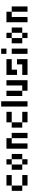

<svg xmlns="http://www.w3.org/2000/svg" viewBox="1389 -1884 495 3313"><g transform="rotate(-90 1636.5 -227.5)"><path d="M90.9 -363.6H181.8V-272.7H90.9ZM0 -272.7H90.9V-181.8H0ZM0 -181.8H90.9V-90.9H0ZM90.9 -90.9H181.8V0H90.9ZM181.8 -363.6H272.7V-272.7H181.8ZM181.8 -90.9H272.7V0H181.8Z M363.6 -272.7H454.5V-181.8H363.6ZM363.6 -181.8H454.5V-90.9H363.6ZM454.5 -90.9H545.5V0H454.5ZM545.5 -181.8H636.4V-90.9H545.5ZM545.5 -272.7H636.4V-181.8H545.5ZM454.5 -363.6H545.5V-272.7H454.5Z M727.3 -90.9H818.2V0H727.3ZM727.3 -181.8H818.2V-90.9H727.3ZM727.3 -272.7H818.2V-181.8H727.3ZM727.3 -363.6H818.2V-272.7H727.3ZM818.2 -363.6H909.1V-272.7H818.2ZM909.1 -272.7H1000V-181.8H909.1ZM909.1 -181.8H1000V-90.9H909.1ZM909.1 -90.9H1000V0H909.1Z M1181.8 -363.6H1272.7V-272.7H1181.8ZM1090.9 -272.7H1181.8V-181.8H1090.9ZM1090.9 -181.8H1181.8V-90.9H1090.9ZM1181.8 -90.9H1272.7V0H1181.8ZM1272.7 -363.6H1363.6V-272.7H1272.7ZM1272.7 -90.9H1363.6V0H1272.7Z M1454.5 -454.5H1545.5V-363.6H1454.5ZM1454.5 -363.6H1545.5V-272.7H1454.5ZM1454.5 -272.7H1545.5V-181.8H1454.5ZM1454.5 -181.8H1545.5V-90.9H1454.5ZM1454.5 -90.9H1545.5V0H1454.5Z M1636.4 -363.6H1727.3V-272.7H1636.4ZM1636.4 -272.7H1727.3V-181.8H1636.4ZM1636.4 -181.8H1727.3V-90.9H1636.4ZM1727.3 -90.9H1818.2V0H1727.3ZM1818.2 -90.9H1909.1V0H1818.2ZM1818.2 -181.8H1909.1V-90.9H1818.2ZM1818.2 -272.7H1909.1V-181.8H1818.2ZM1818.2 -363.6H1909.1V-272.7H1818.2Z M2181.8 -363.6H2272.7V-272.7H2181.8ZM2090.9 -363.6H2181.8V-272.7H2090.9ZM2000 -272.7H2090.9V-181.8H2000ZM2181.8 -181.8H2272.7V-90.9H2181.8ZM2181.8 -90.9H2272.7V0H2181.8ZM2000 -90.9H2090.9V0H2000ZM2000 -363.6H2090.9V-272.7H2000ZM2090.9 -90.9H2181.8V0H2090.9Z M2363.6 -90.9H2454.5V0H2363.6ZM2363.6 -181.8H2454.5V-90.9H2363.6ZM2363.6 -272.7H2454.5V-181.8H2363.6ZM2363.6 -454.5H2454.5V-363.6H2363.6Z M2545.5 -272.7H2636.4V-181.8H2545.5ZM2545.5 -181.8H2636.4V-90.9H2545.5ZM2636.4 -90.9H2727.3V0H2636.4ZM2727.3 -181.8H2818.2V-90.9H2727.3ZM2727.3 -272.7H2818.2V-181.8H2727.3ZM2636.4 -363.6H2727.3V-272.7H2636.4Z M2909.1 -90.9H3000V0H2909.1ZM2909.1 -181.8H3000V-90.9H2909.1ZM2909.1 -272.7H3000V-181.8H2909.1ZM2909.1 -363.6H3000V-272.7H2909.1ZM3000 -363.6H3090.9V-272.7H3000ZM3090.9 -272.7H3181.8V-181.8H3090.9ZM3090.9 -181.8H3181.8V-90.9H3090.9ZM3090.9 -90.9H3181.8V0H3090.9Z"/></g></svg>

Font: Micro 5
Style: Regular
Weight: 400
Designer: Sarah Cadigan-Fried
Version: Version 1.000; ttfautohint (v1.8.4.7-5d5b)